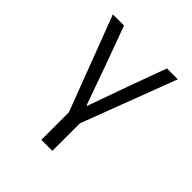

<svg xmlns="http://www.w3.org/2000/svg" viewBox="-194 -652 987 987"><g transform="rotate(45 300.0 -158.0)"><path d="M260 0 64 -516H145L219 -314L299 -90H303L383 -314L457 -516H536L340 0V200H260Z"/></g></svg>

Font: iA Writer Mono V
Style: Regular
Weight: 400
Designer: Mike Abbink, Paul van der Laan, Pieter van Rosmalen
Foundry: Bold Monday
Version: Version 2.000